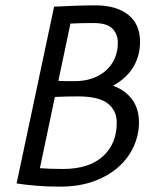

<svg xmlns="http://www.w3.org/2000/svg" viewBox="-20 -685 601 717"><path d="M182 -660Q216 -662 258.5 -663.5Q301 -665 337 -665Q414 -665 458.5 -630Q503 -595 503 -529Q503 -477 478 -435Q453 -393 402 -365Q448 -348 473.5 -313.5Q499 -279 499 -228Q499 -182 479.5 -138.5Q460 -95 422.5 -61.5Q385 -28 330 -8Q275 12 204 12Q155 12 114.5 8.5Q74 5 42 0ZM271 -325Q249 -325 227 -324.5Q205 -324 185 -323L129 -57Q166 -54 215 -54Q312 -54 364 -101Q416 -148 416 -227Q416 -272 382.5 -298.5Q349 -325 271 -325ZM329 -599Q307 -599 285 -598.5Q263 -598 243 -597L198 -383Q212 -382 227.5 -382Q243 -382 259 -382Q296 -382 325.5 -392.5Q355 -403 376 -422Q397 -441 408.5 -467Q420 -493 420 -525Q420 -558 399.5 -578.5Q379 -599 329 -599Z"/></svg>

Font: Quattrocento Sans
Style: Italic
Weight: 400
Designer: Pablo Impallari
Foundry: Pablo Impallari, Igino Marini, Brenda Gallo
Version: Version 2.000